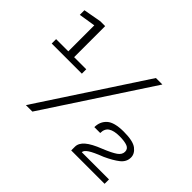

<svg xmlns="http://www.w3.org/2000/svg" viewBox="-138 -922 1165 1165"><g transform="rotate(45 444.0 -339.5)"><path d="M29.2 -375H287.9V-412.7H183.8V-679H142.3L26.7 -658.2V-618.6L133.9 -635.7V-412.7H29.2ZM182.7 0H238.3L679.8 -674H624.2ZM571.5 0H858V-37.7H624.5Q624.5 -53.3 649.8 -70.3Q675.1 -87.3 737.8 -111.4Q793.5 -136.9 826.1 -162.5Q858.7 -188.1 858.7 -226.2Q858.7 -258 827.9 -282.1Q797.1 -306.2 717.2 -306.2Q636.1 -306.2 603.4 -276.5Q570.8 -246.7 570.8 -199.2H621.2Q621.2 -236.5 645.9 -252.5Q670.6 -268.5 717.4 -268.5Q761.1 -268.5 784.8 -259.3Q808.4 -250.1 808.4 -225.4Q808.4 -200.6 782.9 -182.6Q757.4 -164.6 698.3 -140.6Q632.2 -115 601.9 -88.8Q571.5 -62.5 571.5 -32.2Z"/></g></svg>

Font: Anybody Thin
Style: Regular
Weight: 100
Designer: Tyler Finck
Foundry: Etcetera Type Company
Version: Version 1.114;gftools[0.9.25]